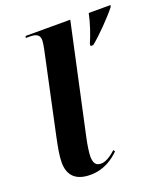

<svg xmlns="http://www.w3.org/2000/svg" viewBox="-140 -859 846 968"><g transform="rotate(-20 283.0 -375.0)"><path d="M401 -611V-600H415C458 -634 531 -709 563 -750L566 -760H449C439 -710 419 -652 401 -611ZM179 10C252 10 303 -27 335 -59L329 -68C306 -47 276 -25 249 -25C220 -25 210 -42 209 -76C209 -99 216 -142 223 -174L350 -760H110L108 -750H129C167 -750 182 -738 182 -711C182 -701 179 -681 175 -663L82 -228C71 -175 63 -133 63 -98C63 -29 100 10 179 10Z"/></g></svg>

Font: Noto Serif Display
Style: Bold Italic
Weight: 700
Italic angle: -12°
Designer: Monotype Design Team
Foundry: Monotype Imaging Inc.
Version: Version 2.009